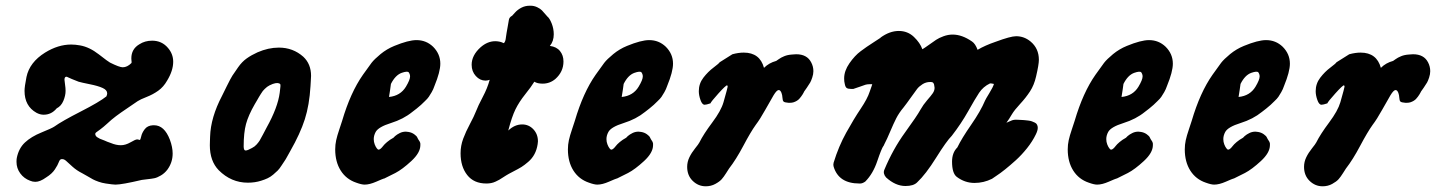

<svg xmlns="http://www.w3.org/2000/svg" viewBox="-20 -650 5056 676"><path d="M213.9 -379.9Q207 -379.9 207 -369.1Q207 -365.2 209 -352.5Q210.9 -339.8 210.9 -330.1Q210.9 -313.5 203.1 -294.9Q195.3 -276.4 179.7 -268.6Q161.1 -246.1 133.8 -246.1Q121.1 -246.1 108.4 -252.9Q66.4 -276.4 66.4 -330.1Q66.4 -344.7 73.2 -378.9Q84 -430.7 138.7 -464.8Q184.6 -493.2 230.5 -493.2Q245.1 -493.2 261.7 -490.2Q294.9 -484.4 328.1 -458.5Q361.3 -432.6 367.2 -429.7Q400.4 -413.1 412.1 -413.1Q427.7 -413.1 442.4 -427.7Q443.4 -428.7 443.4 -431.6Q443.4 -432.6 442.9 -437Q442.4 -441.4 442.4 -444.3Q442.4 -477.5 470.7 -494.1Q490.2 -506.8 515.6 -506.8Q549.8 -506.8 571.3 -481.4Q589.8 -460 589.8 -432.6Q589.8 -401.4 568.4 -366.2Q555.7 -343.8 537.1 -330.6Q518.6 -317.4 496.1 -308.6Q473.6 -299.8 464.8 -293.9Q451.2 -284.2 427.7 -268.6Q404.3 -252.9 388.7 -241.2Q373 -229.5 356.4 -213.9Q344.7 -203.1 333.5 -194.8Q322.3 -186.5 318.8 -184.1Q315.4 -181.6 315.4 -178.7Q315.4 -176.8 315.9 -174.8Q316.4 -172.9 317.9 -170.9Q319.3 -168.9 321.3 -167.5Q323.2 -166 326.2 -164.6Q329.1 -163.1 331.5 -161.6Q334 -160.2 338.9 -158.7Q343.8 -157.2 347.7 -155.3Q351.6 -153.3 357.9 -150.9Q364.3 -148.4 370.1 -146.5Q388.7 -138.7 405.3 -138.7Q421.9 -138.7 439.5 -148.9Q457 -159.2 462.9 -159.2Q465.8 -159.2 471.7 -157.2Q474.6 -157.2 477.1 -169.4Q479.5 -181.6 489.3 -194.8Q499 -208 518.6 -209H522.5Q558.6 -209 578.1 -158.2Q587.9 -131.8 587.9 -109.4Q587.9 -78.1 569.3 -52.7Q559.6 -40 546.4 -32.2Q533.2 -24.4 523.4 -22.5Q513.7 -20.5 499 -19Q484.4 -17.6 479.5 -16.6Q409.2 0 386.7 0Q377.9 0 352.5 -3.9Q338.9 -5.9 326.7 -10.3Q314.5 -14.6 307.1 -18.6Q299.8 -22.5 287.6 -29.8Q275.4 -37.1 269.5 -40Q250 -49.8 235.4 -63Q220.7 -76.2 213.4 -83Q206.1 -89.8 199.2 -89.8H196.3Q190.4 -88.9 187 -79.1Q183.6 -69.3 173.3 -53.7Q163.1 -38.1 142.6 -25.4Q121.1 -9.8 104.5 -9.8Q94.7 -9.8 85.9 -13.7Q64.5 -21.5 51.3 -39.6Q38.1 -57.6 38.1 -80.1Q38.1 -88.9 39.1 -93.8Q45.9 -127.9 67.9 -148.4Q89.8 -168.9 126 -183.6Q162.1 -198.2 170.9 -204.1Q198.2 -223.6 264.2 -257.3Q330.1 -291 354.5 -310.5Q357.4 -316.4 357.4 -321.3Q357.4 -333 341.3 -340.3Q325.2 -347.7 295.9 -353.5Q266.6 -359.4 256.8 -362.3Q244.1 -367.2 233.4 -371.6Q222.7 -376 219.2 -377.9Q215.8 -379.9 213.9 -379.9Z M750 -50.8Q718.8 -83 718.8 -138.7Q718.8 -144.5 719.2 -154.3Q719.7 -164.1 719.7 -168.9Q721.7 -236.3 761.7 -312.5Q764.6 -318.4 778.3 -346.2Q792 -374 798.3 -383.8Q804.7 -393.6 818.4 -413.1Q832 -432.6 848.6 -444.3Q865.2 -456.1 886.7 -465.8Q924.8 -482.4 961.9 -482.4Q1011.7 -482.4 1047.9 -450.2Q1075.2 -424.8 1075.2 -382.8Q1075.2 -376 1074.2 -363.8Q1073.2 -351.6 1073.2 -346.7Q1069.3 -280.3 1053.2 -230Q1037.1 -179.7 1002 -118.2Q999 -113.3 992.2 -100.6Q985.4 -87.9 981.4 -82.5Q977.5 -77.1 970.7 -66.4Q963.9 -55.7 957.5 -49.3Q951.2 -43 941.9 -35.2Q932.6 -27.3 922.4 -22.5Q912.1 -17.6 899.4 -13.7Q877.9 -6.8 852.5 -6.8Q793.9 -6.8 750 -50.8ZM877 -283.2Q854.5 -244.1 846.2 -213.4Q837.9 -182.6 837.9 -134.8Q837.9 -120.1 844.7 -120.1Q851.6 -120.1 867.2 -128.9Q877 -133.8 883.8 -141.6Q890.6 -149.4 894 -154.8Q897.5 -160.2 905.8 -176.3Q914.1 -192.4 918.9 -201.2Q958 -271.5 964.8 -323.2Q968.8 -351.6 966.8 -353.5Q960 -361.3 940.4 -354.5Q934.6 -352.5 929.2 -349.6Q923.8 -346.7 920.4 -344.2Q917 -341.8 912.1 -336.9Q907.2 -332 905.3 -329.6Q903.3 -327.1 898.4 -319.3Q893.6 -311.5 892.1 -309.1Q890.6 -306.6 884.8 -296.4Q878.9 -286.1 877 -283.2Z M1349.6 -308.6Q1389.6 -312.5 1409.2 -344.7Q1423.8 -369.1 1423.8 -380.9Q1423.8 -388.7 1418.9 -395.5Q1414.1 -400.4 1394.5 -393.6Q1372.1 -385.7 1356.4 -354.5Q1355.5 -348.6 1353.5 -333.5Q1351.6 -318.4 1349.6 -308.6ZM1312.5 -123Q1316.4 -123 1320.8 -127Q1325.2 -130.9 1329.1 -136.2Q1333 -141.6 1342.8 -149.9Q1352.5 -158.2 1365.2 -165L1371.1 -170.9Q1377.9 -176.8 1387.7 -181.6Q1397.5 -186.5 1409.2 -186.5Q1410.2 -186.5 1413.1 -186Q1416 -185.5 1418 -185.5Q1429.7 -183.6 1438.5 -177.2Q1447.3 -170.9 1449.2 -166L1452.1 -160.2Q1459 -151.4 1460 -144.5V-138.7Q1460 -112.3 1428.2 -83Q1396.5 -53.7 1372.1 -41Q1347.7 -28.3 1333 -21.5H1332Q1328.1 -20.5 1304.7 -10.3Q1281.2 0 1263.7 0Q1252.9 0 1234.4 -6.8Q1199.2 -18.6 1179.7 -49.3Q1160.2 -80.1 1160.2 -124Q1160.2 -140.6 1163.6 -156.2Q1167 -171.9 1174.8 -194.8Q1182.6 -217.8 1184.6 -224.6Q1213.9 -324.2 1257.8 -386.7Q1278.3 -416 1288.1 -428.7Q1297.9 -441.4 1319.8 -459.5Q1341.8 -477.5 1368.2 -488.3Q1418 -508.8 1446.3 -508.8Q1480.5 -508.8 1504.9 -485.4Q1530.3 -460 1530.3 -425.8Q1530.3 -397.5 1509.8 -347.7Q1505.9 -335.9 1500 -325.7Q1494.1 -315.4 1489.7 -309.1Q1485.4 -302.7 1475.6 -293.5Q1465.8 -284.2 1462.4 -280.8Q1459 -277.3 1446.8 -267.6Q1434.6 -257.8 1431.6 -255.9Q1400.4 -230.5 1356.4 -216.8Q1312.5 -203.1 1302.7 -185.5Q1295.9 -172.9 1295.9 -160.2Q1295.9 -150.4 1299.3 -141.6Q1302.7 -132.8 1306.6 -127.9Q1310.5 -123 1312.5 -123Z M1692.4 -3.9Q1648.4 -3.9 1625 -33.7Q1601.6 -63.5 1601.6 -110.4Q1601.6 -136.7 1610.8 -161.6Q1620.1 -186.5 1634.8 -213.9Q1649.4 -241.2 1655.3 -256.8Q1663.1 -277.3 1679.7 -308.6Q1696.3 -339.8 1704.1 -369.1Q1696.3 -366.2 1689.5 -366.2Q1669.9 -366.2 1655.3 -382.3Q1640.6 -398.4 1640.6 -421.9Q1640.6 -455.1 1671.9 -483.4Q1696.3 -504.9 1723.6 -504.9Q1731.4 -504.9 1738.3 -503.4Q1745.1 -502 1749 -500L1753.9 -498Q1755.9 -500 1756.8 -501.5Q1757.8 -502.9 1758.8 -505.9Q1759.8 -508.8 1760.3 -511.7Q1760.7 -514.6 1761.7 -521.5Q1762.7 -528.3 1763.7 -534.7Q1764.6 -541 1767.1 -553.7Q1769.5 -566.4 1771.5 -579.1Q1772.5 -588.9 1783.2 -594.7Q1784.2 -595.7 1793.5 -606Q1802.7 -616.2 1815.9 -623Q1829.1 -629.9 1845.7 -629.9H1847.7Q1860.4 -629.9 1871.6 -624.5Q1882.8 -619.1 1888.2 -613.3Q1893.6 -607.4 1899.9 -600.1Q1906.2 -592.8 1907.2 -591.8Q1915 -585.9 1922.4 -567.4Q1929.7 -548.8 1929.7 -529.3Q1929.7 -504.9 1916 -488.3Q1939.5 -485.4 1951.7 -470.2Q1963.9 -455.1 1963.9 -433.6Q1963.9 -397.5 1935.5 -372.1Q1916 -355.5 1890.6 -355.5Q1872.1 -355.5 1861.3 -362.3Q1850.6 -344.7 1829.1 -317.9Q1807.6 -291 1794.9 -265.1Q1782.2 -239.3 1769.5 -190.4Q1792 -211.9 1818.4 -211.9Q1841.8 -211.9 1857.9 -194.8Q1874 -177.7 1874 -152.3Q1874 -150.4 1873.5 -147.5Q1873 -144.5 1873 -142.6Q1870.1 -123 1861.8 -107.4Q1853.5 -91.8 1839.8 -80.1Q1826.2 -68.4 1815.9 -62Q1805.7 -55.7 1786.6 -45.9Q1767.6 -36.1 1761.7 -32.2Q1759.8 -31.2 1751 -25.4Q1742.2 -19.5 1737.8 -17.1Q1733.4 -14.6 1725.1 -10.7Q1716.8 -6.8 1709 -5.4Q1701.2 -3.9 1692.4 -3.9Z M2168.9 -308.6Q2209 -312.5 2228.5 -344.7Q2243.2 -369.1 2243.2 -380.9Q2243.2 -388.7 2238.3 -395.5Q2233.4 -400.4 2213.9 -393.6Q2191.4 -385.7 2175.8 -354.5Q2174.8 -348.6 2172.9 -333.5Q2170.9 -318.4 2168.9 -308.6ZM2131.8 -123Q2135.7 -123 2140.1 -127Q2144.5 -130.9 2148.4 -136.2Q2152.3 -141.6 2162.1 -149.9Q2171.9 -158.2 2184.6 -165L2190.4 -170.9Q2197.3 -176.8 2207 -181.6Q2216.8 -186.5 2228.5 -186.5Q2229.5 -186.5 2232.4 -186Q2235.4 -185.5 2237.3 -185.5Q2249 -183.6 2257.8 -177.2Q2266.6 -170.9 2268.6 -166L2271.5 -160.2Q2278.3 -151.4 2279.3 -144.5V-138.7Q2279.3 -112.3 2247.6 -83Q2215.8 -53.7 2191.4 -41Q2167 -28.3 2152.3 -21.5H2151.4Q2147.5 -20.5 2124 -10.3Q2100.6 0 2083 0Q2072.3 0 2053.7 -6.8Q2018.6 -18.6 1999 -49.3Q1979.5 -80.1 1979.5 -124Q1979.5 -140.6 1982.9 -156.2Q1986.3 -171.9 1994.1 -194.8Q2002 -217.8 2003.9 -224.6Q2033.2 -324.2 2077.1 -386.7Q2097.7 -416 2107.4 -428.7Q2117.2 -441.4 2139.2 -459.5Q2161.1 -477.5 2187.5 -488.3Q2237.3 -508.8 2265.6 -508.8Q2299.8 -508.8 2324.2 -485.4Q2349.6 -460 2349.6 -425.8Q2349.6 -397.5 2329.1 -347.7Q2325.2 -335.9 2319.3 -325.7Q2313.5 -315.4 2309.1 -309.1Q2304.7 -302.7 2294.9 -293.5Q2285.2 -284.2 2281.7 -280.8Q2278.3 -277.3 2266.1 -267.6Q2253.9 -257.8 2251 -255.9Q2219.7 -230.5 2175.8 -216.8Q2131.8 -203.1 2122.1 -185.5Q2115.2 -172.9 2115.2 -160.2Q2115.2 -150.4 2118.7 -141.6Q2122.1 -132.8 2126 -127.9Q2129.9 -123 2131.8 -123Z M2464.8 5.9Q2438.5 5.9 2418.9 -13.2Q2399.4 -32.2 2399.4 -62.5Q2399.4 -80.1 2407.2 -96.2Q2415 -112.3 2427.2 -127.4Q2439.5 -142.6 2442.4 -148.4Q2457 -177.7 2487.8 -218.8Q2518.6 -259.8 2527.3 -290Q2542 -341.8 2542 -344.7Q2542 -348.6 2540 -349.6Q2535.2 -349.6 2509.3 -320.8Q2483.4 -292 2481.4 -286.1Q2466.8 -281.2 2460.9 -281.2Q2452.1 -281.2 2446.3 -297.9Q2440.4 -314.5 2440.4 -329.1Q2440.4 -355.5 2456.5 -376.5Q2472.7 -397.5 2492.2 -412.1Q2511.7 -426.8 2513.7 -430.7L2558.6 -459Q2580.1 -464.8 2598.6 -464.8Q2655.3 -464.8 2669.9 -411.1Q2687.5 -428.7 2712.9 -435.5Q2714.8 -436.5 2722.2 -441.9Q2729.5 -447.3 2741.2 -452.1Q2752.9 -457 2768.6 -458Q2770.5 -458 2775.4 -458.5Q2780.3 -459 2783.2 -459Q2821.3 -459 2835.9 -430.7Q2843.8 -416 2843.8 -399.4Q2843.8 -388.7 2839.8 -377Q2835.9 -365.2 2832.5 -359.4Q2829.1 -353.5 2820.8 -341.3Q2812.5 -329.1 2811.5 -328.1L2809.6 -324.2Q2807.6 -320.3 2805.7 -317.4Q2803.7 -314.5 2800.3 -309.6Q2796.9 -304.7 2793.5 -301.3Q2790 -297.9 2785.2 -294.9Q2780.3 -292 2774.4 -290Q2768.6 -288.1 2761.7 -288.1H2755.9Q2742.2 -289.1 2738.8 -292.5Q2735.4 -295.9 2734.9 -305.7Q2734.4 -315.4 2731.4 -323.2Q2727.5 -333 2721.7 -333Q2714.8 -333 2703.6 -314.5Q2692.4 -295.9 2674.3 -263.2Q2656.2 -230.5 2640.6 -210Q2623 -185.5 2597.2 -136.7Q2571.3 -87.9 2546.9 -56.6Q2544.9 -53.7 2536.6 -40.5Q2528.3 -27.3 2521 -19Q2513.7 -10.7 2498.5 -2.4Q2483.4 5.9 2464.8 5.9Z M3557.6 -228.5Q3561.5 -228.5 3570.8 -228Q3580.1 -227.5 3585.9 -227.1Q3591.8 -226.6 3600.1 -225.6Q3608.4 -224.6 3613.3 -222.7Q3618.2 -220.7 3623.5 -218.3Q3628.9 -215.8 3631.3 -210.9Q3633.8 -206.1 3633.8 -200.2Q3633.8 -190.4 3627 -176.8Q3615.2 -152.3 3596.2 -128.4Q3577.1 -104.5 3556.6 -85.9Q3536.1 -67.4 3519 -53.7Q3502 -40 3487.8 -30.8Q3473.6 -21.5 3472.7 -20.5Q3443.4 -5.9 3411.1 -5.9Q3377 -5.9 3348.6 -27.3Q3332 -40 3332 -81.1Q3332 -112.3 3350.6 -130.9Q3366.2 -163.1 3399.4 -210.9Q3432.6 -258.8 3448.2 -295.9Q3450.2 -300.8 3463.4 -322.3Q3476.6 -343.8 3479.5 -354.5Q3478.5 -354.5 3476.6 -355Q3474.6 -355.5 3471.7 -356Q3468.8 -356.4 3465.8 -356.4Q3441.4 -344.7 3427.2 -323.2Q3413.1 -301.8 3388.7 -258.3Q3364.3 -214.8 3331.1 -171.9Q3312.5 -153.3 3275.9 -94.7Q3239.3 -36.1 3209 -7.8Q3196.3 4.9 3168 4.9Q3132.8 4.9 3099.6 -25.4Q3087.9 -39.1 3093.8 -52.7Q3124 -125 3166.5 -183.6Q3209 -242.2 3220.7 -263.7Q3230.5 -281.2 3244.1 -296.9Q3257.8 -312.5 3264.2 -321.8Q3270.5 -331.1 3270.5 -340.8Q3270.5 -341.8 3270 -344.2Q3269.5 -346.7 3269.5 -347.7Q3268.6 -361.3 3257.8 -361.3H3254.9Q3240.2 -361.3 3228 -353.5Q3215.8 -345.7 3209 -336.9Q3202.1 -328.1 3187 -306.6Q3171.9 -285.2 3161.1 -271.5Q3145.5 -252.9 3135.7 -233.9Q3126 -214.8 3114.7 -188Q3103.5 -161.1 3092.8 -140.6Q3092.8 -138.7 3090.8 -136.7Q3084 -127.9 3068.8 -83Q3053.7 -38.1 3026.4 -10.7Q3016.6 -3.9 3008.8 -3.9H3005.9Q2932.6 -3.9 2915 -63.5Q2913.1 -69.3 2915 -77.1Q2932.6 -134.8 2959.5 -183.1Q2986.3 -231.4 3010.3 -267.1Q3034.2 -302.7 3042 -327.1Q3051.8 -353.5 3050.8 -354.5L3049.8 -353.5Q3048.8 -353.5 3046.9 -353.5Q3044.9 -353.5 3041 -353.5Q3033.2 -353.5 3026.9 -351.6Q3020.5 -349.6 3008.8 -345.2Q2997.1 -340.8 2984.4 -336.9H2976.6Q2965.8 -336.9 2960.9 -340.3Q2956.1 -343.8 2954.1 -355.5Q2952.1 -362.3 2952.1 -374Q2952.1 -400.4 2970.7 -427.2Q2989.3 -454.1 3010.3 -469.7Q3031.2 -485.4 3054.2 -500Q3077.1 -514.6 3078.1 -515.6Q3080.1 -515.6 3080.1 -517.6Q3112.3 -541 3144.5 -541Q3175.8 -541 3197.8 -520Q3219.7 -499 3227.5 -476.6Q3234.4 -480.5 3250 -491.7Q3265.6 -502.9 3275.9 -509.8Q3286.1 -516.6 3302.2 -522.5Q3318.4 -528.3 3334 -528.3Q3367.2 -528.3 3402.3 -503.9Q3414.1 -496.1 3421.9 -474.6Q3448.2 -490.2 3485.4 -502.9Q3538.1 -522.5 3557.6 -522.5Q3585.9 -522.5 3608.4 -503.9Q3637.7 -479.5 3637.7 -439.5Q3637.7 -422.9 3627.9 -380.9Q3621.1 -350.6 3606.4 -328.1Q3591.8 -305.7 3571.8 -284.2Q3551.8 -262.7 3543 -248Q3532.2 -229.5 3523.4 -217.8Q3526.4 -218.8 3532.2 -221.7Q3538.1 -224.6 3543.9 -226.6Q3549.8 -228.5 3555.7 -228.5Z M3928.7 -308.6Q3968.8 -312.5 3988.3 -344.7Q4002.9 -369.1 4002.9 -380.9Q4002.9 -388.7 3998 -395.5Q3993.2 -400.4 3973.6 -393.6Q3951.2 -385.7 3935.5 -354.5Q3934.6 -348.6 3932.6 -333.5Q3930.7 -318.4 3928.7 -308.6ZM3891.6 -123Q3895.5 -123 3899.9 -127Q3904.3 -130.9 3908.2 -136.2Q3912.1 -141.6 3921.9 -149.9Q3931.6 -158.2 3944.3 -165L3950.2 -170.9Q3957 -176.8 3966.8 -181.6Q3976.6 -186.5 3988.3 -186.5Q3989.3 -186.5 3992.2 -186Q3995.1 -185.5 3997.1 -185.5Q4008.8 -183.6 4017.6 -177.2Q4026.4 -170.9 4028.3 -166L4031.2 -160.2Q4038.1 -151.4 4039.1 -144.5V-138.7Q4039.1 -112.3 4007.3 -83Q3975.6 -53.7 3951.2 -41Q3926.8 -28.3 3912.1 -21.5H3911.1Q3907.2 -20.5 3883.8 -10.3Q3860.4 0 3842.8 0Q3832 0 3813.5 -6.8Q3778.3 -18.6 3758.8 -49.3Q3739.3 -80.1 3739.3 -124Q3739.3 -140.6 3742.7 -156.2Q3746.1 -171.9 3753.9 -194.8Q3761.7 -217.8 3763.7 -224.6Q3793 -324.2 3836.9 -386.7Q3857.4 -416 3867.2 -428.7Q3877 -441.4 3898.9 -459.5Q3920.9 -477.5 3947.3 -488.3Q3997.1 -508.8 4025.4 -508.8Q4059.6 -508.8 4084 -485.4Q4109.4 -460 4109.4 -425.8Q4109.4 -397.5 4088.9 -347.7Q4085 -335.9 4079.1 -325.7Q4073.2 -315.4 4068.8 -309.1Q4064.5 -302.7 4054.7 -293.5Q4044.9 -284.2 4041.5 -280.8Q4038.1 -277.3 4025.9 -267.6Q4013.7 -257.8 4010.7 -255.9Q3979.5 -230.5 3935.5 -216.8Q3891.6 -203.1 3881.8 -185.5Q3875 -172.9 3875 -160.2Q3875 -150.4 3878.4 -141.6Q3881.8 -132.8 3885.7 -127.9Q3889.6 -123 3891.6 -123Z M4340.8 -308.6Q4380.9 -312.5 4400.4 -344.7Q4415 -369.1 4415 -380.9Q4415 -388.7 4410.2 -395.5Q4405.3 -400.4 4385.7 -393.6Q4363.3 -385.7 4347.7 -354.5Q4346.7 -348.6 4344.7 -333.5Q4342.8 -318.4 4340.8 -308.6ZM4303.7 -123Q4307.6 -123 4312 -127Q4316.4 -130.9 4320.3 -136.2Q4324.2 -141.6 4334 -149.9Q4343.8 -158.2 4356.4 -165L4362.3 -170.9Q4369.1 -176.8 4378.9 -181.6Q4388.7 -186.5 4400.4 -186.5Q4401.4 -186.5 4404.3 -186Q4407.2 -185.5 4409.2 -185.5Q4420.9 -183.6 4429.7 -177.2Q4438.5 -170.9 4440.4 -166L4443.4 -160.2Q4450.2 -151.4 4451.2 -144.5V-138.7Q4451.2 -112.3 4419.4 -83Q4387.7 -53.7 4363.3 -41Q4338.9 -28.3 4324.2 -21.5H4323.2Q4319.3 -20.5 4295.9 -10.3Q4272.5 0 4254.9 0Q4244.1 0 4225.6 -6.8Q4190.4 -18.6 4170.9 -49.3Q4151.4 -80.1 4151.4 -124Q4151.4 -140.6 4154.8 -156.2Q4158.2 -171.9 4166 -194.8Q4173.8 -217.8 4175.8 -224.6Q4205.1 -324.2 4249 -386.7Q4269.5 -416 4279.3 -428.7Q4289.1 -441.4 4311 -459.5Q4333 -477.5 4359.4 -488.3Q4409.2 -508.8 4437.5 -508.8Q4471.7 -508.8 4496.1 -485.4Q4521.5 -460 4521.5 -425.8Q4521.5 -397.5 4501 -347.7Q4497.1 -335.9 4491.2 -325.7Q4485.4 -315.4 4481 -309.1Q4476.6 -302.7 4466.8 -293.5Q4457 -284.2 4453.6 -280.8Q4450.2 -277.3 4438 -267.6Q4425.8 -257.8 4422.9 -255.9Q4391.6 -230.5 4347.7 -216.8Q4303.7 -203.1 4293.9 -185.5Q4287.1 -172.9 4287.1 -160.2Q4287.1 -150.4 4290.5 -141.6Q4293.9 -132.8 4297.9 -127.9Q4301.8 -123 4303.7 -123Z M4636.7 5.9Q4610.4 5.9 4590.8 -13.2Q4571.3 -32.2 4571.3 -62.5Q4571.3 -80.1 4579.1 -96.2Q4586.9 -112.3 4599.1 -127.4Q4611.3 -142.6 4614.3 -148.4Q4628.9 -177.7 4659.7 -218.8Q4690.4 -259.8 4699.2 -290Q4713.9 -341.8 4713.9 -344.7Q4713.9 -348.6 4711.9 -349.6Q4707 -349.6 4681.2 -320.8Q4655.3 -292 4653.3 -286.1Q4638.7 -281.2 4632.8 -281.2Q4624 -281.2 4618.2 -297.9Q4612.3 -314.5 4612.3 -329.1Q4612.3 -355.5 4628.4 -376.5Q4644.5 -397.5 4664.1 -412.1Q4683.6 -426.8 4685.5 -430.7L4730.5 -459Q4752 -464.8 4770.5 -464.8Q4827.1 -464.8 4841.8 -411.1Q4859.4 -428.7 4884.8 -435.5Q4886.7 -436.5 4894 -441.9Q4901.4 -447.3 4913.1 -452.1Q4924.8 -457 4940.4 -458Q4942.4 -458 4947.3 -458.5Q4952.1 -459 4955.1 -459Q4993.2 -459 5007.8 -430.7Q5015.6 -416 5015.6 -399.4Q5015.6 -388.7 5011.7 -377Q5007.8 -365.2 5004.4 -359.4Q5001 -353.5 4992.7 -341.3Q4984.4 -329.1 4983.4 -328.1L4981.4 -324.2Q4979.5 -320.3 4977.5 -317.4Q4975.6 -314.5 4972.2 -309.6Q4968.8 -304.7 4965.3 -301.3Q4961.9 -297.9 4957 -294.9Q4952.1 -292 4946.3 -290Q4940.4 -288.1 4933.6 -288.1H4927.7Q4914.1 -289.1 4910.6 -292.5Q4907.2 -295.9 4906.7 -305.7Q4906.2 -315.4 4903.3 -323.2Q4899.4 -333 4893.6 -333Q4886.7 -333 4875.5 -314.5Q4864.3 -295.9 4846.2 -263.2Q4828.1 -230.5 4812.5 -210Q4794.9 -185.5 4769 -136.7Q4743.2 -87.9 4718.8 -56.6Q4716.8 -53.7 4708.5 -40.5Q4700.2 -27.3 4692.9 -19Q4685.5 -10.7 4670.4 -2.4Q4655.3 5.9 4636.7 5.9Z"/></svg>

Font: Essays1743
Style: BoldItalic
Weight: 700
Italic angle: -10°
Designer: Based on the typeface in a 1743 English translation of the essays of Montaigne.  PostScript/TrueType font designed by Jo
Version: Version 002.100